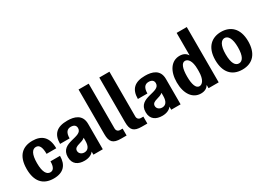

<svg xmlns="http://www.w3.org/2000/svg" viewBox="-12 -1437 2980 2165"><g transform="rotate(-30 1478.0 -355.0)"><path d="M250 10C376 10 436 -59 436 -177H312C312 -101 288 -70 250 -70C204 -70 170 -116 170 -235C170 -352 202 -400 250 -400C295 -400 316 -358 316 -272H442C442 -419 368 -480 250 -480C123 -480 36 -409 36 -235C36 -81 105 10 250 10Z M505 -120C505 -26 569 10 650 10C703 10 745 -8 769 -40V0H891V-330C891 -454 793 -480 704 -480C569 -480 504 -421 504 -293H628C628 -367 655 -400 704 -400C747 -400 769 -380 769 -346C769 -228 505 -312 505 -120ZM694 -72C659 -72 629 -95 629 -130C629 -165 661 -177 693 -186C719 -193 748 -202 769 -220V-181C769 -103 739 -72 694 -72Z M991 -138C991 -36 1026 0 1129 0H1201V-90H1171C1141 -90 1123 -108 1123 -138V-720H991Z M1261 -138C1261 -36 1296 0 1399 0H1471V-90H1441C1411 -90 1393 -108 1393 -138V-720H1261Z M1518 -120C1518 -26 1582 10 1663 10C1716 10 1758 -8 1782 -40V0H1904V-330C1904 -454 1806 -480 1717 -480C1582 -480 1517 -421 1517 -293H1641C1641 -367 1668 -400 1717 -400C1760 -400 1782 -380 1782 -346C1782 -228 1518 -312 1518 -120ZM1707 -72C1672 -72 1642 -95 1642 -130C1642 -165 1674 -177 1706 -186C1732 -193 1761 -202 1782 -220V-181C1782 -103 1752 -72 1707 -72Z M2400 -720H2268V-428C2249 -458 2219 -480 2166 -480C2059 -480 1990 -384 1990 -235C1990 -86 2059 10 2166 10C2219 10 2249 -12 2268 -42V0H2400ZM2124 -235C2124 -340 2147 -400 2191 -400C2229 -400 2268 -358 2268 -249V-221C2268 -112 2229 -70 2191 -70C2147 -70 2124 -130 2124 -235Z M2706 -400C2750 -400 2786 -352 2786 -235C2786 -116 2752 -70 2706 -70C2660 -70 2626 -116 2626 -235C2626 -352 2662 -400 2706 -400ZM2706 -480C2589 -480 2492 -409 2492 -235C2492 -81 2567 10 2706 10C2845 10 2920 -81 2920 -235C2920 -409 2823 -480 2706 -480Z"/></g></svg>

Font: Tanklager Original
Style: Regular
Weight: 400
Designer: Ariel Martín Pérez
Foundry: Tunera Type Foundry
Version: Version 1.000;Glyphs 3.3 (3310)